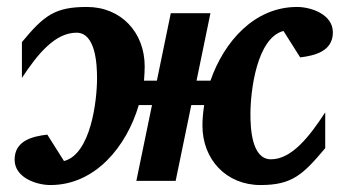

<svg xmlns="http://www.w3.org/2000/svg" viewBox="-20 -520 998 552"><path d="M937 -427C937 -479 874 -500 834 -500C711 -500 624 -400 585 -288H545L585 -482H471L431 -288H394C395 -302 396 -315 396 -329C396 -427 328 -500 230 -500C138 -500 107 -476 43 -399V-296C89 -366 139 -426 200 -426C255 -426 259 -335 259 -295C259 -230 241 -77 164 -57L116 -133C74 -128 22 -116 22 -61C22 -9 85 12 125 12C254 12 344 -99 379 -218H417L372 0H485L530 -218H567C564 -198 562 -178 562 -159C562 -61 631 12 729 12C820 12 851 -18 915 -94V-197C870 -128 819 -62 759 -62C703 -62 700 -153 700 -192C700 -258 718 -411 795 -431L843 -355C884 -360 937 -372 937 -427Z"/></svg>

Font: Veleka
Style: Bold Italic
Weight: 700
Italic angle: -12°
Designer: Stefan Peev, Context Ltd, 2016; SIL International, 1997-2014.
Foundry: Stefan Peev, Context Ltd, 2016
Version: Version 5.000